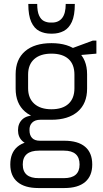

<svg xmlns="http://www.w3.org/2000/svg" viewBox="-20 -765 518 970"><path d="M240 -160Q154 -160 106.5 -201Q59 -242 59 -317V-390Q59 -465 106.5 -506Q154 -547 240 -547Q325 -547 372.5 -506Q420 -465 420 -390V-317Q420 -242 372.5 -201Q325 -160 240 -160ZM174 185Q105 185 68.5 154.5Q32 124 32 66Q32 7 68 -23.5Q104 -54 174 -54H305Q374 -54 410 -23.5Q446 7 446 66Q446 124 410 154.5Q374 185 305 185ZM303 135Q382 135 382 66Q382 -4 303 -4H177Q95 -4 95 66Q95 136 177 135ZM155 -32Q115 -32 93 -52.5Q71 -73 71 -107Q71 -141 92.5 -161.5Q114 -182 156 -182H240V-160H184Q157 -160 142.5 -145.5Q128 -131 129 -107Q129 -82 142 -68Q155 -54 182 -54H240V-32ZM240 -213Q296 -213 326 -240.5Q356 -268 356 -319V-388Q356 -440 326 -467Q296 -494 240 -494Q184 -494 153 -466.5Q122 -439 122 -388V-319Q122 -269 153 -241Q184 -213 240 -213ZM330 -516 449 -560H467V-494L330 -482ZM236 -595Q205 -595 179 -608Q153 -621 138 -654Q123 -687 123 -745H168Q168 -707 177.5 -686.5Q187 -666 202.5 -658.5Q218 -651 235 -651H243Q276 -651 294 -674Q312 -697 312 -745H358Q358 -687 343 -654.5Q328 -622 302 -608.5Q276 -595 245 -595Z"/></svg>

Font: Pathway Extreme SemiCondensed ExtraLight
Style: Regular
Weight: 250
Width: 4
Version: Version 1.001;gftools[0.9.26]